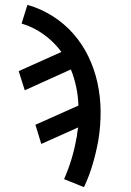

<svg xmlns="http://www.w3.org/2000/svg" viewBox="-20 -548 540 791"><path d="M326 223 244 190Q262 149 275 106Q288 63 295 20L296 18Q297 8 298.5 -2.5Q300 -13 302 -23L150 45L126 -34L303 -113Q302 -152 294 -189.5Q286 -227 272 -262L82 -176L57 -255L233 -334Q203 -375 161 -405.5Q119 -436 69 -451L93 -528Q149 -512 197 -481.5Q245 -451 282 -409Q319 -367 344 -315.5Q369 -264 381.5 -207Q394 -150 394.5 -90Q395 -30 385 31Q376 80 362 128Q348 176 326 223Z"/></svg>

Font: Iosevka Term Curly Medium
Style: Italic
Weight: 500
Italic angle: -9°
Designer: Belleve Invis
Foundry: Belleve Invis
Version: Version 32.3.0